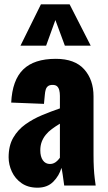

<svg xmlns="http://www.w3.org/2000/svg" viewBox="-20 -861 500 891"><path d="M154 10Q110 10 80 -11Q50 -32 35 -64.5Q20 -97 20 -131Q20 -185 41.5 -222Q63 -259 98 -284Q133 -309 175 -326.5Q217 -344 258 -358V-416Q258 -431 255 -442.5Q252 -454 245 -460.5Q238 -467 224 -467Q210 -467 202.5 -461Q195 -455 192 -444.5Q189 -434 188 -421L184 -379L32 -385Q37 -489 87.5 -538.5Q138 -588 239 -588Q327 -588 370.5 -539.5Q414 -491 414 -414V-144Q414 -108 415.5 -81Q417 -54 419.5 -34Q422 -14 424 0H278Q275 -23 271 -50Q267 -77 265 -82Q255 -46 227.5 -18Q200 10 154 10ZM212 -100Q222 -100 230.5 -104Q239 -108 246 -115Q253 -122 258 -129V-287Q238 -275 221 -262.5Q204 -250 192 -235Q180 -220 173.5 -202.5Q167 -185 167 -163Q167 -134 179 -117Q191 -100 212 -100ZM75 -649 170 -841H303L401 -649H281L237 -768L194 -649Z"/></svg>

Font: Oswald
Style: Bold
Weight: 700
Designer: Vernon Adams
Foundry: Vernon Adams
Version: Version 4.103;gftools[0.9.33.dev8+g029e19f]